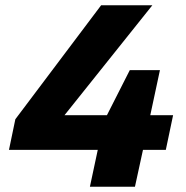

<svg xmlns="http://www.w3.org/2000/svg" viewBox="-20 -708 704 728"><path d="M320.9 0 350.7 -139.7H14L38.2 -255.9L363.4 -688H557.6L224.5 -271.1H385.4L472.1 -442H586.4L549.8 -271.1H636.3L608.7 -139.7H522.1L491.7 0Z"/></svg>

Font: Saira Thin
Style: Italic
Weight: 100
Italic angle: -12°
Designer: Hector Gatti with collaboration of the Omnibus-Type team
Foundry: Omnibus-Type
Version: Version 1.101